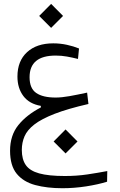

<svg xmlns="http://www.w3.org/2000/svg" viewBox="-20 -683 626 1005"><path d="M306.6 302.2Q226.1 302.2 164.3 285.6Q102.5 269 67.6 226.6Q32.7 184.1 32.7 106Q32.7 25.9 75.7 -27.8Q118.7 -81.5 193.8 -120.6V-128.9Q133.3 -139.2 102.3 -180.4Q71.3 -221.7 71.3 -282.2Q71.3 -363.8 121.6 -409.9Q171.9 -456.1 258.8 -456.1Q294.9 -456.1 330.1 -448.5Q365.2 -440.9 393.6 -429.2L388.2 -374.5Q358.9 -381.8 330.3 -387Q301.8 -392.1 271.5 -392.1Q134.8 -392.1 134.8 -278.8Q134.8 -220.2 169.7 -196.3Q204.6 -172.4 271 -172.4Q302.7 -172.4 343.5 -179.7Q384.3 -187 436 -198.2L442.9 -138.7Q334.5 -113.8 265.9 -87.2Q197.3 -60.5 159.9 -31.5Q122.6 -2.4 108.4 30.5Q94.2 63.5 94.2 102.1Q94.2 150.9 115 180.9Q135.7 210.9 185.1 224.6Q234.4 238.3 319.8 238.3Q381.8 238.3 437.3 230Q492.7 221.7 541.5 212.4L540.5 268.1Q493.7 282.7 431.2 292.5Q368.7 302.2 306.6 302.2ZM247.6 -537.1 185.1 -599.6 247.6 -662.6 310.1 -599.6ZM323.2 120.1 260.7 57.6 323.2 -5.4 385.7 57.6Z"/></svg>

Font: Cascadia Code NF Light
Style: Regular
Weight: 300
Monospace: yes
Designer: Aaron Bell
Foundry: Saja Typeworks
Version: Version 2404.023; ttfautohint (v1.8.4)